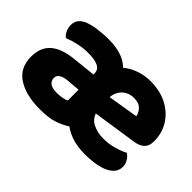

<svg xmlns="http://www.w3.org/2000/svg" viewBox="-89 -747 1010 1010"><g transform="rotate(45 415.5 -242.5)"><path d="M416 -167 410 -279 641 -317Q639 -337 621 -357Q603 -377 565 -377Q525 -377 498.5 -351Q472 -325 470 -277L476 -193Q486 -147 521.5 -129Q557 -111 601 -111Q643 -111 681 -122Q719 -133 742 -146Q758 -136 769 -118Q780 -100 780 -80Q780 -47 755.5 -25.5Q731 -4 688 6Q645 16 589 16Q477 16 409 -48Q341 -112 334 -227Q334 -233 333.5 -238.5Q333 -244 333 -250Q333 -339 366.5 -394Q400 -449 453 -475Q506 -501 564 -501Q635 -501 688 -473.5Q741 -446 771 -398.5Q801 -351 801 -289Q801 -255 782 -237Q763 -219 729 -214ZM260 -108Q277 -108 297.5 -111.5Q318 -115 328 -121V-201L256 -195Q228 -193 210 -183Q192 -173 192 -153Q192 -133 207.5 -120.5Q223 -108 260 -108ZM252 -501Q353 -501 405.5 -454.5Q458 -408 458 -318V-94Q458 -68 447 -50.5Q436 -33 422 -25Q390 -6 353 5Q316 16 257 16Q152 16 90 -24.5Q28 -65 28 -147Q28 -216 69.5 -253Q111 -290 196 -299L327 -313V-320Q327 -349 301.5 -361.5Q276 -374 228 -374Q191 -374 154.5 -366Q118 -358 89 -346Q76 -355 67 -373.5Q58 -392 58 -412Q58 -460 109 -480Q138 -491 177.5 -496Q217 -501 252 -501Z"/></g></svg>

Font: Baloo Tamma 2 ExtraBold
Style: Regular
Weight: 800
Designer: Divya Kowshik, Shuchita Grover and Ek Type
Foundry: Ek Type
Version: Version 1.700